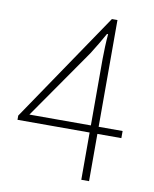

<svg xmlns="http://www.w3.org/2000/svg" viewBox="-82 -789 685 852"><g transform="rotate(10 260.5 -363.0)"><path d="M18 -213H343V0H378V-213H486V-245H378V-726H353L18 -232ZM286 -561C306 -593 326 -626 343 -657H348C345 -626 343 -574 343 -544V-245H66Z"/></g></svg>

Font: Kinto Sans Thin
Style: Regular
Weight: 100
Designer: Authors: Ryoko NISHIZUKA  (kana & ideographs); Paul D. Hunt (Latin, Greek & Cyrillic); Wenlong ZHANG  (bopomofo); Sandol
Foundry: Adobe Systems Incorporated, ookami Inc.
Version: Version 0.001